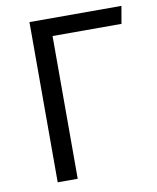

<svg xmlns="http://www.w3.org/2000/svg" viewBox="-79 -750 666 812"><g transform="rotate(-10 254.0 -344.0)"><path d="M485 -613H189V0H103V-688H498Z"/></g></svg>

Font: FiraSans
Style: Regular
Weight: 350
Designer: Carrois Corporate & Edenspiekermann AG
Foundry: Carrois Corporate GbR & Edenspiekermann AG
Version: Version 3.106;PS 003.106;hotconv 1.0.70;makeotf.lib2.5.58329